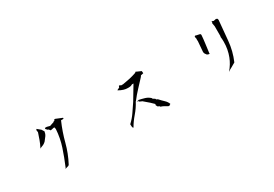

<svg xmlns="http://www.w3.org/2000/svg" viewBox="27 -1437 2947 2064"><g transform="rotate(-30 1500.0 -405.0)"><path d="M662.1 -587.4H684.6Q690.4 -587.4 696.3 -592.8L693.8 -600.1L615.2 -632.3H603.5L596.7 -617.7H586.9L584.5 -611.8L530.3 -593.3L493.7 -603H470.2V-593.3H466.3L486.8 -571.3L496.6 -568.4L512.7 -548.8L552.2 -557.1H562L566.9 -534.7Q560.1 -424.8 526.4 -323.5Q492.7 -222.2 451.2 -124.5H451.7Q450.7 -123 449.2 -119.6H448.2L442.4 -110.8L485.8 -124L494.6 -132.3Q551.8 -240.2 581.8 -356.2Q611.8 -472.2 662.1 -587.4ZM318.4 -439.9 317.4 -435.5Q358.4 -452.1 361.8 -453.9Q365.2 -455.6 368.7 -457.5Q372.1 -459.5 375.5 -461.7Q378.9 -463.9 381.8 -466.3Q388.2 -471.2 394 -476.6Q414.6 -501 429.7 -522.9Q444.8 -544.9 448.7 -573.2L429.2 -604.5L386.7 -639.6L379.4 -627.9L383.3 -600.1Q370.6 -560.1 355.7 -519.3Q340.8 -478.5 320.8 -439.9Z M1286.6 -146Q1286.6 -135.3 1296.9 -128.9Q1329.1 -186 1377.7 -242.2Q1426.3 -298.3 1458 -359.4L1460.4 -363.8L1461.9 -362.8Q1503.4 -417 1548.3 -464.8Q1593.3 -512.7 1638.2 -561.5L1647.5 -576.2L1680.7 -583.5L1678.2 -611.3Q1663.1 -618.7 1652.1 -623Q1641.1 -627.4 1636.2 -629.9Q1626 -634.3 1616.7 -639.2L1606 -629.9Q1562.5 -614.7 1520.5 -605.5Q1478.5 -596.2 1434.1 -589.4H1433.6H1405.3L1401.4 -598.6L1385.3 -596.7L1379.4 -580.1L1349.1 -564.9L1350.1 -561.5Q1378.4 -544.9 1409.2 -535.6Q1432.6 -528.3 1460.4 -528.3Q1468.8 -528.3 1477.5 -528.8Q1487.8 -528.8 1497.8 -532Q1507.8 -535.2 1515.1 -540.5H1526.4H1534.2L1433.1 -371.6Q1398.9 -320.8 1365 -271Q1331.1 -221.2 1286.1 -179.2L1284.7 -175.3Q1286.6 -161.1 1286.6 -146ZM1488.8 -360.8V-355L1467.8 -358.9L1481.9 -349.1H1487.3L1491.7 -340.3L1522 -327.1L1586.9 -271.5L1626.5 -233.4V-222.2H1623L1634.3 -198.7L1656.7 -187L1660.2 -179.7Q1682.1 -173.3 1700.7 -162.8Q1719.2 -152.3 1738.3 -141.1H1755.4V-145L1768.1 -152.3Q1757.3 -182.6 1731 -207Q1702.1 -233.9 1677.2 -262.2L1659.7 -270.5L1656.2 -280.3L1630.4 -295.9L1627 -305.2Q1600.6 -331.1 1564.5 -342Q1528.3 -353 1489.7 -360.8Z M2599.1 -444.3Q2599.1 -350.6 2566.9 -267.6Q2540 -197.3 2485.8 -134.8Q2508.3 -151.4 2534.2 -164.1L2586.4 -194.3Q2635.3 -307.6 2646 -429.7Q2656.7 -551.8 2668.5 -673.8L2665 -690.4L2649.9 -698.7L2617.7 -691.9L2599.6 -698.7Q2595.2 -698.7 2593.3 -697.8Q2593.3 -697.3 2594.5 -694.8Q2595.7 -692.4 2595.7 -688.5Q2595.7 -683.1 2590.8 -678.2L2598.1 -637.2V-510.3L2594.7 -507.8L2598.1 -479Q2599.1 -461.4 2599.1 -444.3ZM2593.3 -697.8ZM2374.5 -653.8H2361.8V-648.9H2355L2362.3 -612.3L2358.4 -606.4L2361.8 -593.3L2351.1 -460.9Q2351.1 -448.2 2357.4 -437Q2363.8 -425.8 2373.5 -415L2393.6 -407.7H2404.3L2402.8 -414.6Q2409.7 -469.2 2417 -522.7Q2424.3 -576.2 2428.2 -628.9L2421.9 -641.6L2374.5 -651.9Z"/></g></svg>

Font: Bakudai
Style: Light
Weight: 300
Version: Version 1.48